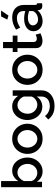

<svg xmlns="http://www.w3.org/2000/svg" viewBox="1196 -1966 993 3424"><g transform="rotate(-90 1692.0 -253.5)"><path d="M348 10Q288 10 239 -18.5Q190 -47 163 -95V0H66V-730H176V-424Q207 -474 253.5 -503Q300 -532 363 -532Q433 -532 485 -494Q537 -456 566 -393.5Q595 -331 595 -259Q595 -185 562.5 -124Q530 -63 474 -26.5Q418 10 348 10ZM319 -84Q367 -84 404 -108.5Q441 -133 461.5 -173Q482 -213 482 -259Q482 -306 462.5 -347Q443 -388 408 -413Q373 -438 327 -438Q277 -438 237 -405Q197 -372 176 -325V-187Q184 -157 207 -134Q230 -111 260.5 -97.5Q291 -84 319 -84Z M929 10Q847 10 786.5 -27.5Q726 -65 693 -126.5Q660 -188 660 -261Q660 -334 693.5 -395.5Q727 -457 787.5 -494.5Q848 -532 929 -532Q1010 -532 1070.5 -494.5Q1131 -457 1164.5 -395.5Q1198 -334 1198 -261Q1198 -188 1165 -126.5Q1132 -65 1071.5 -27.5Q1011 10 929 10ZM773 -260Q773 -210 794 -170Q815 -130 850 -107Q885 -84 929 -84Q972 -84 1007.5 -107.5Q1043 -131 1064 -171Q1085 -211 1085 -261Q1085 -311 1064 -351Q1043 -391 1007.5 -414.5Q972 -438 929 -438Q886 -438 850.5 -414.5Q815 -391 794 -350.5Q773 -310 773 -260Z M1503 5Q1432 5 1378.5 -32Q1325 -69 1294.5 -129.5Q1264 -190 1264 -261Q1264 -335 1295 -397Q1326 -459 1380.5 -495.5Q1435 -532 1507 -532Q1570 -532 1617.5 -502Q1665 -472 1696 -424V-523H1793V-15Q1793 61 1756.5 114Q1720 167 1657 195Q1594 223 1515 223Q1428 223 1370.5 193Q1313 163 1274 111L1336 53Q1366 95 1413.5 117Q1461 139 1515 139Q1560 139 1598.5 122.5Q1637 106 1660 72Q1683 38 1683 -15V-95Q1655 -48 1606 -21.5Q1557 5 1503 5ZM1539 -84Q1572 -84 1602 -98.5Q1632 -113 1653.5 -137Q1675 -161 1683 -188V-325Q1663 -375 1620.5 -406.5Q1578 -438 1531 -438Q1483 -438 1448.5 -412Q1414 -386 1395 -344.5Q1376 -303 1376 -258Q1376 -210 1397.5 -170.5Q1419 -131 1456 -107.5Q1493 -84 1539 -84Z M2160 10Q2078 10 2017.5 -27.5Q1957 -65 1924 -126.5Q1891 -188 1891 -261Q1891 -334 1924.5 -395.5Q1958 -457 2018.5 -494.5Q2079 -532 2160 -532Q2241 -532 2301.5 -494.5Q2362 -457 2395.5 -395.5Q2429 -334 2429 -261Q2429 -188 2396 -126.5Q2363 -65 2302.5 -27.5Q2242 10 2160 10ZM2004 -260Q2004 -210 2025 -170Q2046 -130 2081 -107Q2116 -84 2160 -84Q2203 -84 2238.5 -107.5Q2274 -131 2295 -171Q2316 -211 2316 -261Q2316 -311 2295 -351Q2274 -391 2238.5 -414.5Q2203 -438 2160 -438Q2117 -438 2081.5 -414.5Q2046 -391 2025 -350.5Q2004 -310 2004 -260Z M2810 -27Q2789 -17 2752 -4.5Q2715 8 2673 8Q2621 8 2583.5 -20Q2546 -48 2546 -111V-438H2477V-523H2546V-695H2656V-523H2770V-438H2656V-146Q2658 -118 2673.5 -105.5Q2689 -93 2712 -93Q2735 -93 2756 -101Q2777 -109 2787 -114Z M2848 -153Q2848 -203 2876 -240.5Q2904 -278 2954.5 -298.5Q3005 -319 3071 -319Q3106 -319 3142.5 -313.5Q3179 -308 3207 -298V-331Q3207 -386 3174 -417Q3141 -448 3079 -448Q3036 -448 2996 -433Q2956 -418 2913 -389L2876 -463Q2928 -497 2980.5 -514.5Q3033 -532 3091 -532Q3196 -532 3256.5 -476.5Q3317 -421 3317 -319V-124Q3317 -105 3323.5 -97Q3330 -89 3346 -88V0Q3331 3 3319 4Q3307 5 3299 5Q3263 5 3245.5 -12.5Q3228 -30 3225 -52L3222 -82Q3188 -38 3135 -14Q3082 10 3028 10Q2976 10 2935 -11.5Q2894 -33 2871 -70Q2848 -107 2848 -153ZM3181 -121Q3207 -147 3207 -170V-230Q3148 -252 3087 -252Q3027 -252 2989.5 -227.5Q2952 -203 2952 -162Q2952 -128 2979.5 -99.5Q3007 -71 3059 -71Q3094 -71 3127 -85Q3160 -99 3181 -121ZM3127 -598 3055 -620 3112 -730H3217Z"/></g></svg>

Font: Raleway SemiBold
Style: Regular
Weight: 600
Designer: Matt McInerney, Pablo Impallari, Rodrigo Fuenzalida
Foundry: Matt McInerney, Pablo Impallari, Rodrigo Fuenzalida
Version: Version 4.026